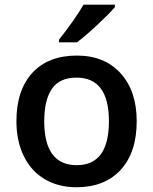

<svg xmlns="http://www.w3.org/2000/svg" viewBox="-20 -786 651 816"><path d="M49.8 0ZM561 -271Q561 -138.7 493.2 -64.5Q425.3 9.8 304.2 9.8Q228.5 9.8 170.4 -24.4Q112.3 -58.6 81.1 -122.6Q49.8 -186.5 49.8 -271Q49.8 -402.3 117.2 -476.1Q184.6 -549.8 307.1 -549.8Q424.3 -549.8 492.7 -474.4Q561 -398.9 561 -271ZM168 -271Q168 -84 306.2 -84Q442.9 -84 442.9 -271Q442.9 -456.1 305.2 -456.1Q232.9 -456.1 200.4 -408.2Q168 -360.4 168 -271ZM231 -606V-618.2Q258.8 -652.3 288.3 -694.3Q317.9 -736.3 335 -766.1H468.3V-755.9Q442.9 -726.1 392.3 -679Q341.8 -631.8 307.1 -606Z"/></svg>

Font: Open Sans Semibold
Style: Regular
Weight: 600
Foundry: Ascender Corporation
Version: Version 1.10; ttfautohint (v1.5.65-e2d9)